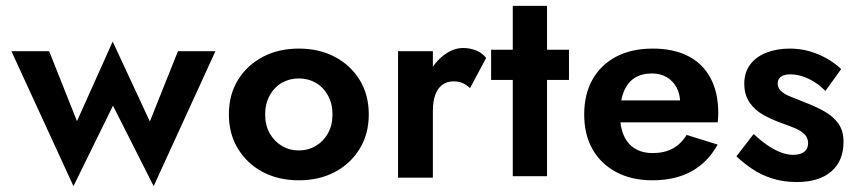

<svg xmlns="http://www.w3.org/2000/svg" viewBox="-20 -621 2921 656"><path d="M19 -446 231 15 366 -260 505 15 716 -446H588L492 -206L365 -479L243 -207L148 -446Z M762 -230Q762 -163 793.5 -112Q825 -61 878.5 -33Q932 -5 1001 -5Q1070 -5 1123.5 -33Q1177 -61 1208.5 -112Q1240 -163 1240 -230Q1240 -298 1208.5 -348.5Q1177 -399 1123.5 -427Q1070 -455 1001 -455Q932 -455 878.5 -427Q825 -399 793.5 -348.5Q762 -298 762 -230ZM886 -230Q886 -267 901.5 -295Q917 -323 943 -338Q969 -353 1001 -353Q1033 -353 1059 -338Q1085 -323 1100.5 -295Q1116 -267 1116 -230Q1116 -193 1100.5 -165.5Q1085 -138 1059 -122.5Q1033 -107 1001 -107Q969 -107 943 -122.5Q917 -138 901.5 -165.5Q886 -193 886 -230Z M1459 -446H1340V-14H1459ZM1586 -320 1641 -423Q1628 -440 1607 -448.5Q1586 -457 1562 -457Q1529 -457 1497 -433Q1465 -409 1445 -369Q1425 -329 1425 -277L1459 -243Q1459 -274 1467 -296.5Q1475 -319 1491 -331Q1507 -343 1529 -343Q1548 -343 1561 -337Q1574 -331 1586 -320Z M1658 -451V-348H1924V-451ZM1732 -601V-19H1849V-601Z M2209 -5Q2287 -5 2342.5 -35.5Q2398 -66 2432 -127L2326 -160Q2307 -129 2278.5 -113.5Q2250 -98 2210 -98Q2174 -98 2148.5 -114Q2123 -130 2110.5 -160Q2098 -190 2098 -233Q2099 -278 2111.5 -308.5Q2124 -339 2148 -354.5Q2172 -370 2208 -370Q2237 -370 2258.5 -357Q2280 -344 2292 -321.5Q2304 -299 2304 -267Q2304 -260 2300.5 -250Q2297 -240 2293 -235L2326 -278H2045V-203H2432Q2433 -208 2433.5 -217.5Q2434 -227 2434 -236Q2434 -305 2407.5 -354.5Q2381 -404 2331 -429.5Q2281 -455 2210 -455Q2138 -455 2085.5 -427.5Q2033 -400 2004.5 -349.5Q1976 -299 1976 -230Q1976 -161 2004.5 -111Q2033 -61 2085.5 -33Q2138 -5 2209 -5Z M2555 -163 2496 -87Q2520 -64 2550.5 -43.5Q2581 -23 2619 -11Q2657 1 2703 1Q2778 1 2820 -35Q2862 -71 2862 -136Q2862 -175 2844 -199.5Q2826 -224 2796.5 -240.5Q2767 -257 2733 -270Q2704 -282 2682 -290.5Q2660 -299 2648.5 -310Q2637 -321 2637 -335Q2637 -351 2648.5 -359Q2660 -367 2681 -367Q2712 -367 2744.5 -351Q2777 -335 2800 -310L2854 -385Q2833 -405 2806 -420.5Q2779 -436 2747 -445.5Q2715 -455 2678 -455Q2635 -455 2599.5 -441.5Q2564 -428 2543.5 -401Q2523 -374 2523 -336Q2523 -296 2541.5 -270Q2560 -244 2588 -228.5Q2616 -213 2646 -202Q2678 -191 2698.5 -182Q2719 -173 2730 -161Q2741 -149 2741 -132Q2741 -113 2728 -102.5Q2715 -92 2690 -92Q2671 -92 2650 -99.5Q2629 -107 2605.5 -122.5Q2582 -138 2555 -163Z"/></svg>

Font: SpinnyJost
Style: Regular
Weight: 600
Version: Version 3.710